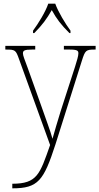

<svg xmlns="http://www.w3.org/2000/svg" viewBox="-20 -786 541 1046"><path d="M160 -619V-606H167C212 -652 234 -682 262 -731C289 -682 312 -652 358 -606H364V-619C336 -657 297 -721 281 -766H243C228 -721 188 -657 160 -619ZM47 215V240H48C188 240 218 198 282 1L426 -455C444 -512 448 -516 497 -516H501V-536H328V-516H359C403 -516 407 -509 407 -495C407 -481 399 -455 389 -423L311 -182C292 -119 277 -71 266 -30C255 -72 226 -147 202 -217L132 -413C114 -462 105 -483 105 -495C105 -510 112 -516 155 -516H172V-536H9V-516H11C63 -516 66 -514 84 -463L253 4C197 163 183 215 47 215Z"/></svg>

Font: Noto Serif SemiCondensed Thin
Style: Regular
Weight: 100
Width: 4
Designer: Monotype Design Team
Foundry: Monotype Imaging Inc.
Version: Version 2.015